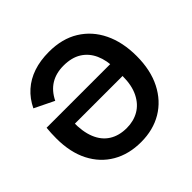

<svg xmlns="http://www.w3.org/2000/svg" viewBox="-182 -902 1099 1099"><g transform="rotate(-45 367.5 -352.5)"><path d="M364 17Q265 17 191 -26Q117 -69 76 -149Q35 -229 35 -341Q35 -360 36 -384Q37 -408 39 -424H618V-326H123L170 -342Q168 -263 190 -208.5Q212 -154 256 -126Q300 -98 363 -98Q418 -98 461.5 -123Q505 -148 530.5 -199Q556 -250 556 -325V-386Q556 -453 533.5 -503Q511 -553 467.5 -580Q424 -607 359 -607Q298 -607 254 -580Q210 -553 183 -498L64 -556Q90 -610 131.5 -647Q173 -684 229 -703Q285 -722 356 -722Q462 -722 537.5 -675.5Q613 -629 653.5 -545.5Q694 -462 694 -350Q694 -236 652 -153.5Q610 -71 536 -27Q462 17 364 17Z"/></g></svg>

Font: TikTok Sans 24pt SemiBold
Style: Regular
Weight: 600
Version: Version 4.000